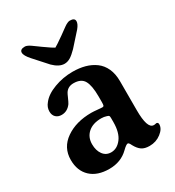

<svg xmlns="http://www.w3.org/2000/svg" viewBox="-162 -752 781 856"><g transform="rotate(-30 228.5 -324.0)"><path d="M262.7 -616.2Q268.1 -620.1 276.9 -626.5Q285.6 -632.8 289.3 -635.5Q293 -638.2 298.8 -642.3Q304.7 -646.5 307.9 -648.2Q311 -649.9 314.9 -651.6Q318.8 -653.3 321.8 -654.1Q324.7 -654.8 327.6 -654.8Q352.5 -654.8 352.5 -637.7Q352.5 -623.5 336.4 -604L276.4 -537.1Q256.8 -517.1 242.2 -508.3Q227.5 -499.5 211.9 -499.5Q184.6 -499.5 155.3 -528.3L94.2 -596.2Q70.8 -622.1 70.8 -637.7Q70.8 -654.8 96.2 -654.8Q99.1 -654.8 102.1 -654.1Q105 -653.3 108.9 -651.6Q112.8 -649.9 116 -648.2Q119.1 -646.5 125 -642.3Q130.9 -638.2 134.5 -635.5Q138.2 -632.8 147 -626.5Q155.8 -620.1 161.1 -616.2Q203.1 -586.4 211.9 -582.5Q221.2 -586.9 262.7 -616.2ZM46.4 -349.1Q46.4 -370.6 61.5 -388.7Q83 -417 128.7 -434.1Q174.3 -451.2 223.6 -451.2Q258.3 -451.2 287.1 -443.4Q315.9 -435.5 338.6 -418.9Q361.3 -402.3 374 -374.5Q386.7 -346.7 386.7 -309.1V-159.2Q386.7 -65.4 418.5 -64Q422.4 -63.5 427.2 -64.7Q432.1 -65.9 433.6 -65.9Q442.4 -64.9 442.4 -55.2Q442.4 -32.2 416.7 -12.5Q391.1 7.3 357.4 7.3Q332.5 7.3 317.6 -2.7Q302.7 -12.7 290.5 -35.2Q283.2 -51.3 277.3 -51.3Q269.5 -51.3 250 -32.2Q210.9 6.3 150.9 6.3Q89.8 6.3 55.4 -25.9Q21 -58.1 21 -114.3Q21 -177.7 73.7 -214.4Q126.5 -251 205.1 -251Q216.3 -251 236.3 -249Q256.3 -247.1 259.8 -247.1Q266.1 -247.1 268.1 -251Q270 -254.9 270 -268.1V-297.9Q270 -353.5 255.6 -379.2Q241.2 -404.8 202.1 -404.8Q173.8 -404.8 159.7 -383.3Q156.2 -377.9 148.7 -360.6Q141.1 -343.3 136.2 -335.4Q116.7 -308.6 86.9 -308.6Q68.8 -308.6 57.6 -319.3Q46.4 -330.1 46.4 -349.1ZM270 -166V-186Q270 -194.8 268.3 -197.8Q266.6 -200.7 258.3 -203.1Q245.1 -207.5 231 -207.5Q187.5 -207.5 162.8 -185.5Q138.2 -163.6 138.2 -127.4Q138.2 -95.2 153.3 -74.5Q168.5 -53.7 194.8 -53.7Q225.6 -53.7 247.8 -82.8Q270 -111.8 270 -166Z"/></g></svg>

Font: Cooper* SemiBold
Style: Regular
Weight: 600
Designer: Owen Earl
Foundry: indestructible type*
Version: Version 0.001